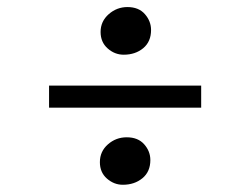

<svg xmlns="http://www.w3.org/2000/svg" viewBox="-20 -570 709 544"><path d="M330.5 -415Q305 -415 285 -432.8Q265 -450.5 265 -479.5Q265 -509.5 288 -529.8Q311 -550 341 -550Q373 -550 390.5 -530Q408 -510 408 -485Q408 -452 385.8 -433.5Q363.5 -415 330.5 -415ZM550 -327.5V-265H119V-327.5ZM263 -110.5Q263 -141 285.8 -161Q308.5 -181 339 -181Q371 -181 388.5 -161.2Q406 -141.5 406 -116.5Q406 -83.5 383.5 -65Q361 -46.5 328 -46.5Q303 -46.5 283 -64Q263 -81.5 263 -110.5Z"/></svg>

Font: Merriweather 96pt
Style: Bold
Weight: 700
Version: Version 2.100